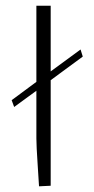

<svg xmlns="http://www.w3.org/2000/svg" viewBox="-20 -653 331 675"><path d="M29.8 -276.9 21 -300.8 107.9 -365.2V-632.8H158.2V-401.9L263.2 -479L271 -454.1L158.2 -371.1V0L117.2 2Q117.2 -3.4 112.5 -72.3Q107.9 -141.1 107.9 -166V-334Z"/></svg>

Font: Resagokr
Style: Light
Weight: 300
Designer: gluk
Foundry: gluk
Version: Version 0.95